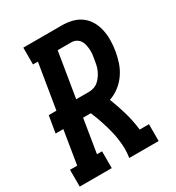

<svg xmlns="http://www.w3.org/2000/svg" viewBox="-194 -843 871 950"><g transform="rotate(-30 241.0 -367.5)"><path d="M-18 0V-96H23L54 -287H10L26 -383H70L112 -639H84V-735H304Q334 -735 362.5 -728Q391 -721 413.5 -704Q436 -687 450 -662.5Q464 -638 470 -609.5Q476 -581 475.5 -551Q475 -521 470 -491Q465 -461 455 -431Q445 -401 426.5 -374Q408 -347 382 -327Q356 -307 326 -297Q345 -249 359.5 -199Q374 -149 380 -96H433V0H265Q271 -38 268 -76Q265 -114 256.5 -149.5Q248 -185 236.5 -219.5Q225 -254 211 -287H167L136 -96H165V0ZM183 -383H257Q271 -383 285.5 -388Q300 -393 311 -403Q322 -413 330.5 -425.5Q339 -438 345 -451.5Q351 -465 354 -479Q357 -493 359 -506Q362 -521 363.5 -535Q365 -549 364 -563Q363 -577 360 -590.5Q357 -604 349.5 -615Q342 -626 330 -632.5Q318 -639 304 -639H225Z"/></g></svg>

Font: Iosevka Curly Slab
Style: Bold Italic
Weight: 700
Italic angle: -9°
Monospace: yes
Designer: Belleve Invis
Foundry: Belleve Invis
Version: Version 22.1.2; ttfautohint (v1.8.4)